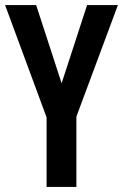

<svg xmlns="http://www.w3.org/2000/svg" viewBox="-20 -734 483 754"><path d="M222 -407 122 -714H0L163 -273V0H280V-276L443 -714H322Z"/></svg>

Font: Noto Sans Georgian ExtraCondensed SemiBold
Style: Regular
Weight: 600
Width: 2
Designer: Monotype Design Team, Akaki Razmadze
Foundry: Google LLC
Version: Version 2.005